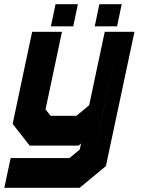

<svg xmlns="http://www.w3.org/2000/svg" viewBox="-40 -691 685 911"><path d="M101 0 20 -103 112.5 -540H254L176 -172L200 -141.5H322.5L383 -191.5L457 -540H598L462.5 97L338 200H-19.5L10.5 59H289.5L338.5 18.5L344.5 -10L332.5 0ZM53.5 131.5H308L404 50.5L515 -470L451 -171L329.5 -71H152L97 -142.5L167 -470L97 -142.5L152 -71H329.5L451 -171L404 50.5L308 131.5H53.5ZM409.5 -566 431.5 -671H537.5L515.5 -566ZM201.5 -566 223.5 -671H329.5L307.5 -566ZM264 -613H263.5L265.5 -623H266ZM473 -613H472.5L474.5 -623H475Z"/></svg>

Font: Tourney Thin Black
Style: Italic
Weight: 900
Italic angle: -12°
Version: Version 1.015